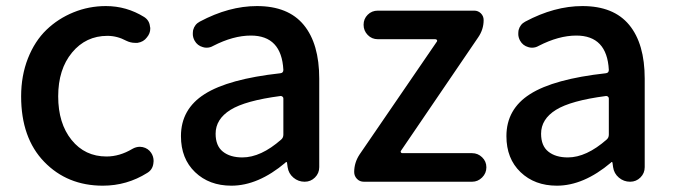

<svg xmlns="http://www.w3.org/2000/svg" viewBox="-20 -584 2167 617"><path d="M310.5 12.7Q196.3 12.7 122.1 -64Q47.9 -140.6 47.9 -274.4Q47.9 -340.8 69.8 -396.5Q91.8 -452.1 129.4 -488.3Q167 -524.4 216.3 -544.4Q265.6 -564.5 320.3 -564.5Q386.7 -564.5 443.4 -529.3Q460 -518.6 461.9 -499Q462.9 -496.1 462.9 -492.2Q462.9 -476.6 452.1 -463.9Q441.4 -449.2 421.9 -446.3Q418 -446.3 414.1 -446.3Q399.4 -446.3 385.7 -453.1Q356.4 -468.8 325.2 -468.8Q255.9 -468.8 211.4 -415Q167 -361.3 167 -274.4Q167 -187.5 210 -134.3Q252.9 -81.1 322.3 -81.1Q364.3 -81.1 405.3 -105.5Q417 -112.3 429.7 -112.3Q433.6 -112.3 438.5 -111.3Q456.1 -107.4 465.8 -92.8Q473.6 -81.1 473.6 -66.4Q473.6 -62.5 472.7 -57.6Q469.7 -38.1 453.1 -28.3Q387.7 12.7 310.5 12.7Z M723.6 12.7Q652.3 12.7 606.9 -30.8Q561.5 -74.2 561.5 -146.5Q561.5 -233.4 637.7 -281.7Q713.9 -330.1 880.9 -348.6Q890.6 -349.6 890.6 -359.4Q884.8 -469.7 786.1 -469.7Q729.5 -469.7 665 -436.5Q655.3 -430.7 643.6 -430.7Q637.7 -430.7 631.8 -432.6Q614.3 -437.5 605.5 -453.1Q599.6 -463.9 599.6 -474.6Q599.6 -481.4 600.6 -487.3Q605.5 -505.9 622.1 -514.6Q715.8 -564.5 805.7 -564.5Q906.2 -564.5 956.1 -503.9Q1005.9 -443.4 1005.9 -331.1V-46.9Q1005.9 -27.3 992.2 -13.7Q978.5 0 959 0Q938.5 0 922.9 -13.2Q907.2 -26.4 904.3 -46.9L902.3 -61.5Q901.4 -63.5 899.9 -63.5Q898.4 -63.5 897.5 -61.5Q809.6 12.7 723.6 12.7ZM758.8 -78.1Q818.4 -78.1 883.8 -135.7Q890.6 -141.6 890.6 -151.4V-267.6Q890.6 -271.5 887.7 -273.4Q885.7 -275.4 882.8 -275.4Q881.8 -275.4 880.9 -275.4Q768.6 -260.7 720.7 -231Q672.9 -201.2 672.9 -154.3Q672.9 -115.2 696.3 -96.7Q719.7 -78.1 758.8 -78.1Z M1149.4 0Q1135.7 0 1127 -9.3Q1118.2 -18.6 1118.2 -31.2Q1118.2 -61.5 1135.7 -87.9L1383.8 -450.2Q1385.7 -452.1 1384.3 -455.1Q1382.8 -458 1378.9 -458H1194.3Q1174.8 -458 1161.6 -471.7Q1148.4 -485.4 1148.4 -504.4Q1148.4 -523.4 1161.6 -536.6Q1174.8 -549.8 1194.3 -549.8H1503.9Q1516.6 -549.8 1525.4 -541Q1534.2 -532.2 1534.2 -519.5Q1534.2 -489.3 1516.6 -463.9L1268.6 -99.6Q1266.6 -97.7 1268.1 -94.7Q1269.5 -91.8 1272.5 -91.8H1497.1Q1515.6 -91.8 1529.3 -78.6Q1543 -65.4 1543 -46.4Q1543 -27.3 1529.3 -13.7Q1515.6 0 1497.1 0Z M1769.5 12.7Q1698.2 12.7 1652.8 -30.8Q1607.4 -74.2 1607.4 -146.5Q1607.4 -233.4 1683.6 -281.7Q1759.8 -330.1 1926.8 -348.6Q1936.5 -349.6 1936.5 -359.4Q1930.7 -469.7 1832 -469.7Q1775.4 -469.7 1710.9 -436.5Q1701.2 -430.7 1689.5 -430.7Q1683.6 -430.7 1677.7 -432.6Q1660.2 -437.5 1651.4 -453.1Q1645.5 -463.9 1645.5 -474.6Q1645.5 -481.4 1646.5 -487.3Q1651.4 -505.9 1668 -514.6Q1761.7 -564.5 1851.6 -564.5Q1952.1 -564.5 2002 -503.9Q2051.8 -443.4 2051.8 -331.1V-46.9Q2051.8 -27.3 2038.1 -13.7Q2024.4 0 2004.9 0Q1984.4 0 1968.8 -13.2Q1953.1 -26.4 1950.2 -46.9L1948.2 -61.5Q1947.3 -63.5 1945.8 -63.5Q1944.3 -63.5 1943.4 -61.5Q1855.5 12.7 1769.5 12.7ZM1804.7 -78.1Q1864.3 -78.1 1929.7 -135.7Q1936.5 -141.6 1936.5 -151.4V-267.6Q1936.5 -271.5 1933.6 -273.4Q1931.6 -275.4 1928.7 -275.4Q1927.7 -275.4 1926.8 -275.4Q1814.5 -260.7 1766.6 -231Q1718.8 -201.2 1718.8 -154.3Q1718.8 -115.2 1742.2 -96.7Q1765.6 -78.1 1804.7 -78.1Z"/></svg>

Font: Gen Jyuu GothicX Medium
Style: Regular
Weight: 500
Designer: Ryoko NISHIZUKA (kana &amp; ideographs); Paul D. Hunt (Latin, Greek &amp; Cyrillic); Wenlong ZHANG (bopomofo); Sandoll C
Version: Version 1.058.20140828